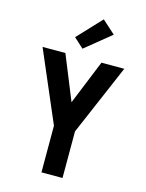

<svg xmlns="http://www.w3.org/2000/svg" viewBox="-143 -1077 885 1162"><g transform="rotate(15 300.0 -496.0)"><path d="M234 0V-292L44 -735H187L300 -457L413 -735H556L366 -292V0ZM280 -787 219 -843 359 -992 441 -918Z"/></g></svg>

Font: Iosevka Custom XBdEx
Style: Regular
Weight: 800
Width: 7
Monospace: yes
Designer: Belleve Invis
Foundry: Belleve Invis
Version: Version 11.2.4; ttfautohint (v1.8.4)